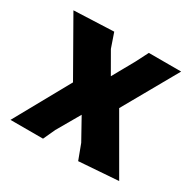

<svg xmlns="http://www.w3.org/2000/svg" viewBox="-115 -585 703 705"><g transform="rotate(30 236.5 -232.0)"><path d="M177 -471 198 -410 248 -323 300 -416 326 -467H463L333 -237L467 -5L300 7L276 -57L226 -147L170 -50L147 0H9L139 -234L8 -464Z"/></g></svg>

Font: Alegreya Sans SC ExtraBold
Style: Regular
Weight: 800
Designer: Juan Pablo del Peral
Foundry: Huerta Tipografica
Version: Version 2.007